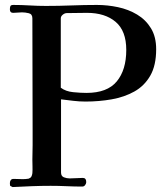

<svg xmlns="http://www.w3.org/2000/svg" viewBox="-20 -755 664 777"><path d="M491 -553Q491 -630 448 -666.5Q405 -703 332 -703Q311 -703 290.5 -702.5Q270 -702 250 -702Q242 -702 234 -695.5Q226 -689 226 -681V-400Q246 -385 276 -382Q306 -379 330 -379Q414 -379 452.5 -425.5Q491 -472 491 -553ZM612 -556Q612 -490 588 -448.5Q564 -407 523.5 -384.5Q483 -362 432 -353Q381 -344 326 -344Q301 -344 276.5 -347Q252 -350 227 -353Q227 -279 227 -205Q227 -131 227 -57Q227 -42 238.5 -37.5Q250 -33 262 -33Q276 -33 289 -34Q302 -35 315 -35Q329 -35 329 -18Q329 -12 324.5 -6Q320 0 313 0Q282 0 249.5 -1.5Q217 -3 185 -3Q147 -3 108 -1.5Q69 0 31 2Q24 -1 22 -2.5Q20 -4 20 -14Q20 -21 23.5 -26Q27 -31 35 -31Q44 -31 53.5 -30.5Q63 -30 72 -30Q78 -30 84 -30.5Q90 -31 96 -32Q104 -35 107 -40.5Q110 -46 111 -54Q112 -68 111.5 -82Q111 -96 111 -109Q112 -138 112 -167Q112 -196 112 -225Q112 -339 111.5 -453Q111 -567 111 -681Q111 -698 96.5 -701.5Q82 -705 69 -705Q60 -705 51 -704Q42 -703 33 -703Q20 -703 20 -717Q20 -725 22 -730Q24 -735 34 -735Q67 -735 100 -733Q133 -731 166 -731Q218 -731 269.5 -733Q321 -735 372 -735Q415 -735 457.5 -726Q500 -717 535 -696Q570 -675 591 -640.5Q612 -606 612 -556Z"/></svg>

Font: Kaisei Tokumin Medium
Style: Regular
Weight: 500
Designer: Font-Kai, 金井和夫
Foundry: KAZUO KANAI
Version: Version 5.003